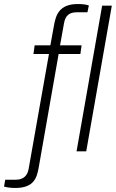

<svg xmlns="http://www.w3.org/2000/svg" viewBox="-104 -751 575 953"><path d="M-28 182C65 182 79 131 88 81L187 -483H295L301 -526H194L214 -637C220 -671 238 -690 276 -690H330L337 -724C323 -729 304 -731 282 -731C189 -731 173 -675 164 -625L146 -526H68L62 -483H139L38 88C32 122 11 141 -25 141H-78L-84 175C-71 179 -52 182 -28 182ZM276 0H324L451 -723H403Z"/></svg>

Font: Archivo Thin
Style: Italic
Weight: 100
Italic angle: -10°
Designer: Hector Gatti
Foundry: Omnibus-Type
Version: Version 2.001